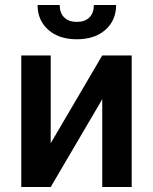

<svg xmlns="http://www.w3.org/2000/svg" viewBox="-20 -751 614 771"><path d="M390.6 -528.3 183.6 -175.8V-528.3H65.4V0H183.6L390.6 -352.5V0H508.8V-528.3ZM446.3 -731H356.9Q356.9 -698.7 338.9 -680.9Q320.8 -663.1 288.6 -663.1Q256.3 -663.1 238 -680.9Q219.7 -698.7 219.7 -731H130.9Q130.9 -669.4 173.8 -631.3Q216.8 -593.3 288.6 -593.3Q360.4 -593.3 403.3 -631.3Q446.3 -669.4 446.3 -731Z"/></svg>

Font: FAU Chimera Medium
Style: Regular
Weight: 500
Version: Version 1.002;hotconv 1.0.117;makeotfexe 2.5.65602